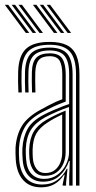

<svg xmlns="http://www.w3.org/2000/svg" viewBox="-28 -784 406 811"><path d="M293.1 0V-469.6Q293.1 -536.7 267.3 -565.8Q241.6 -594.9 182.1 -594.9Q120.8 -594.9 93.1 -568.8Q65.5 -542.6 63.2 -482Q62.5 -462 62.8 -438.9Q63 -415.8 64.1 -393.5H49.7Q48.6 -416.6 48.3 -438.9Q47.9 -461.3 48.7 -482.5Q51.1 -549.3 82.2 -578.1Q113.3 -607 182.1 -607Q227 -607 254.6 -593.1Q282.2 -579.2 294.9 -548.9Q307.6 -518.7 307.6 -469.6V0ZM158.1 -28.4Q191.3 -28.4 214.8 -45.9Q238.3 -63.3 251 -89.5Q263.6 -115.6 263.6 -141.2V-332.2Q241.1 -324.5 213.9 -312.9Q186.7 -301.3 162.4 -288.3Q121.6 -265.9 102.3 -235Q83 -204.2 80.8 -154.2Q80.4 -143.1 80.9 -133.1Q81.4 -123.2 82.1 -112.4Q84.8 -70.8 104.9 -49.6Q125 -28.4 158.1 -28.4ZM161.1 -41.3Q131.9 -41.3 115.8 -61.3Q99.7 -81.3 96.5 -113.3Q95.6 -125.1 95.3 -135.2Q95 -145.4 95.3 -153.2Q97.4 -199.2 114.3 -227.7Q131.1 -256.2 167.4 -277.3Q184.8 -287.4 206.5 -298Q228.2 -308.5 249.2 -316.7V-139.9Q249.2 -115.5 239.7 -92.8Q230.3 -70.2 210.8 -55.7Q191.4 -41.3 161.1 -41.3ZM163 -53.1Q187.8 -53.1 203.6 -65.6Q219.4 -78.1 227 -97.7Q234.7 -117.3 234.7 -138.9V-300.4Q218 -292.7 202.7 -284.4Q187.5 -276.1 172.5 -266.2Q140.5 -245.7 125.8 -220.6Q111.1 -195.5 109.8 -153.2Q109.6 -144.3 109.8 -134.7Q110 -125 110.8 -114.8Q113 -88.5 126.1 -70.8Q139.1 -53.1 163 -53.1ZM145.8 7.3Q97.5 7.3 70 -23.2Q42.5 -53.7 38.6 -109Q37.7 -123.4 37.5 -136.8Q37.3 -150.2 37.6 -159.2Q40.9 -212.9 64.4 -252Q87.9 -291.1 146.1 -321.9Q163.4 -331.4 177.5 -338.9Q191.6 -346.3 205.5 -352.7Q219.3 -359 235.1 -364.7V-469.6Q235.1 -506.7 224.3 -526.7Q213.5 -546.6 182.1 -546.6Q149.5 -546.6 136 -530.5Q122.4 -514.3 121.1 -479.6Q120.7 -464.4 120.7 -443Q120.8 -421.5 121.7 -393.5H107.3Q106.3 -422.9 106.3 -443.3Q106.2 -463.8 106.7 -480.6Q108.1 -522.9 126 -540.8Q143.8 -558.7 182.1 -558.7Q221 -558.7 235.3 -536.2Q249.6 -513.7 249.6 -469.6V-354.9Q222.1 -345.2 197.9 -333.9Q173.8 -322.5 151.1 -310.5Q97.2 -282.3 76.2 -245.4Q55.1 -208.6 52.1 -158.1Q51.6 -146.3 51.9 -134.9Q52.2 -123.6 53.1 -110.1Q56.6 -59 81.7 -31.8Q106.7 -4.6 149.7 -4.6Q187.5 -4.6 213.6 -23.3Q239.7 -41.9 253.9 -71.2H257.1L251.2 -12.6V0H236.6L236.5 -4.4L245.2 -45.8H242.4Q226.1 -20.5 202.4 -6.6Q178.7 7.3 145.8 7.3ZM264.3 0.1V-35L266.8 -104.2H263.6Q251.3 -67.1 223.8 -41.8Q196.3 -16.6 153.4 -16.6Q115.8 -16.7 93.3 -40.9Q70.7 -65.1 67.6 -111.1Q66.7 -124.6 66.4 -135.5Q66.1 -146.3 66.6 -156.8Q69.2 -204.5 88.3 -239Q107.4 -273.6 156.8 -299.4Q174.8 -308.7 194.2 -317.2Q213.5 -325.7 231.7 -332.8Q249.8 -340 264.1 -344.5V-469.6Q264.1 -523.8 245.2 -547.3Q226.3 -570.8 182.1 -570.8Q135.8 -570.8 114.8 -550Q93.8 -529.2 92.2 -481Q91.5 -461.1 91.7 -438.2Q92 -415.2 92.8 -393.5H78.6Q77.5 -415.9 77.3 -439.2Q77 -462.4 77.7 -481.5Q79.6 -535.9 103.9 -559.4Q128.2 -582.9 182.1 -582.9Q233.9 -582.9 256.2 -556.6Q278.6 -530.3 278.6 -469.6V0.1ZM138.9 -645 50.2 -763.7H64.7L153.4 -645ZM81 -645 -7.7 -763.7H6.8L95.5 -645ZM110 -645 21.3 -763.7H35.7L124.4 -645ZM257.8 -645 169.1 -763.7H183.6L272.3 -645ZM199.9 -645 111.2 -763.7H125.7L214.4 -645ZM228.9 -645 140.2 -763.7H154.7L243.4 -645Z"/></svg>

Font: Big Shoulders Inline Thin
Style: Regular
Weight: 100
Designer: Patric King
Foundry: XO Type Co
Version: Version 2.002